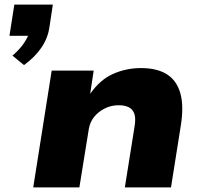

<svg xmlns="http://www.w3.org/2000/svg" viewBox="-20 -812 875 832"><path d="M84 -530 34 -571Q67 -599 86 -628.5Q105 -658 110 -681L138 -657H21L42 -792H209L194 -693Q187 -646 159 -605Q131 -564 84 -530ZM124 0 204 -506H386L371 -407H372Q414 -467 470.5 -492Q527 -517 591 -517Q660 -517 702.5 -490.5Q745 -464 761 -409.5Q777 -355 764 -271L721 0H521L563 -263Q569 -298 562.5 -318Q556 -338 538.5 -347Q521 -356 494 -356Q462 -356 434 -342Q406 -328 388 -305.5Q370 -283 365 -254L324 0Z"/></svg>

Font: Nunito Sans 7pt SemiExpanded Black
Style: Italic
Weight: 900
Width: 6
Italic angle: -9°
Designer: Vernon Adams
Foundry: Vernon Adams
Version: Version 3.101;gftools[0.9.27]